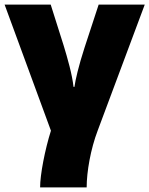

<svg xmlns="http://www.w3.org/2000/svg" viewBox="-21 -573 648 833"><path d="M607 -553H407L346 -367C320 -287 306 -226 302 -196H298C292 -251 272 -320 255 -376L199 -553H-1L200 -6C174 76 153 185 153 240H355C355 173 372 74 403 -7Z"/></svg>

Font: Noto Sans UI Black
Style: Regular
Weight: 900
Designer: Monotype Design Team
Foundry: Monotype Imaging Inc.
Version: Version 1.901